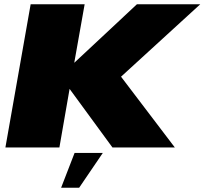

<svg xmlns="http://www.w3.org/2000/svg" viewBox="-20 -695 964 905"><path d="M5.5 0H260L308 -276L510 0H804L550.5 -333.5L924 -675H625.5L330 -399L379 -675H124.5ZM268 190H353L464.5 26H331.5Z"/></svg>

Font: Anybody Expanded Black
Style: Italic
Weight: 900
Width: 7
Italic angle: -10°
Version: Version 1.113;gftools[0.9.25]